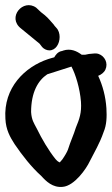

<svg xmlns="http://www.w3.org/2000/svg" viewBox="-22 -664 435 747"><path d="M-1 -202C1 -159 17 -131 35 -103C65 -59 100 -14 139 21C157 41 183 67 222 63C268 59 314 -8 327 -36C345 -72 366 -106 381 -150C393 -178 394 -209 392 -243C389 -288 378 -330 360 -369C371 -373 383 -382 388 -393C400 -419 385 -446 362 -454C351 -458 338 -455 324 -454L309 -451H296C277 -465 253 -477 223 -467C221 -466 219 -465 217 -465H216C202 -461 195 -451 189 -441C183 -439 173 -437 165 -434C75 -404 -9 -323 -1 -202ZM60 -553C64 -550 132 -494 132 -494L142 -481C148 -474 159 -468 170 -468C195 -468 210 -494 210 -520C210 -533 206 -547 197 -556L189 -565V-566C175 -581 168 -592 151 -606L137 -617L119 -634C68 -671 4 -596 60 -553ZM99 -228C99 -305 126 -351 162 -375C164 -376 256 -405 256 -405C272 -375 289 -320 293 -268C296 -225 287 -201 273 -167C265 -140 253 -116 242 -81C239 -73 230 -57 220 -43C217 -39 213 -36 211 -32C205 -35 204 -34 194 -45C168 -77 141 -123 121 -164C110 -185 101 -197 99 -228Z"/></svg>

Font: Stray Cat
Style: ExBlkCn
Weight: 1000
Version: Version 1.0